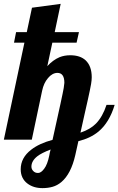

<svg xmlns="http://www.w3.org/2000/svg" viewBox="-58 -720 611 990"><path d="M82.5 225.6Q66.4 213.4 57.6 195.1Q48.8 176.8 48.8 152.8Q48.8 93.3 103 51.8Q143.6 20 212.9 1Q245.6 -145 253.9 -185.1L264.6 -235.8L270.5 -266.1Q273.9 -287.1 273.9 -293Q273.9 -344.2 237.8 -344.2Q225.1 -344.2 212.4 -337.2Q199.7 -330.1 189.5 -317.4Q167.5 -292 159.2 -252L106 0H-38.1L67.9 -500H14.2L24.9 -554.2H80.1L106.9 -680.2L254.9 -700.2L224.1 -554.2H349.1L336.9 -500H211.9L186 -378.9Q214.8 -410.6 249.5 -425.3Q274.4 -435.1 304.2 -435.1Q355.5 -435.1 383.8 -408.7Q415 -378.9 415 -321.8Q415 -306.6 411.6 -286.6Q406.7 -258.3 395 -206.1L378.9 -134.8L356.9 -36.1Q407.2 -52.7 437 -83Q471.2 -118.2 491.2 -179.2H533.2Q505.9 -88.4 449.7 -41.5Q407.2 -6.8 346.2 7.8L330.1 80.1Q308.1 176.8 258.3 218.8Q237.3 236.3 213.1 243.2Q189 250 161.1 250Q113.8 250 82.5 225.6ZM169.9 149.9Q186.5 128.4 195.8 83L199.2 65.4Q200.2 59.1 203.1 50.8Q156.2 68.8 134.3 85.9Q104 109.9 104 139.2Q104 151.9 112.8 161.1Q122.1 171.9 138.2 171.9Q153.8 171.9 169.9 149.9Z"/></svg>

Font: Pattaya
Style: Regular
Weight: 400
Designer: Pablo Impallari / Thai characters Designed by Thanarat Vachiruckul and Suppakit Chalermlarp
Foundry: Pablo Impallari
Version: Version 1.007;September 16, 2023;FontCreator 15.0.0.2934 64-